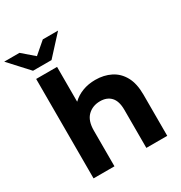

<svg xmlns="http://www.w3.org/2000/svg" viewBox="-264 -1092 1168 1241"><g transform="rotate(-30 320.0 -471.0)"><path d="M72 0V-742H228V-482Q260 -513 303.5 -529.5Q347 -546 399 -546Q463 -546 513.5 -520.5Q564 -495 593 -442.5Q622 -390 622 -308V0H466V-284Q466 -349 437 -380Q408 -411 357 -411Q301 -411 264.5 -375.5Q228 -340 228 -266V0ZM81 -798 -51 -942H63L150 -867L237 -942H351L219 -798Z"/></g></svg>

Font: Montserrat
Style: Bold
Weight: 700
Designer: Julieta Ulanovsky
Foundry: Julieta Ulanovsky
Version: Version 9.000; ttfautohint (v1.8.4.7-5d5b)